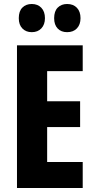

<svg xmlns="http://www.w3.org/2000/svg" viewBox="-20 -941 479 961"><path d="M394 0H65V-714H394V-585H216V-434H381V-305H216V-130H394ZM74 -850Q74 -885 92 -903Q110 -921 139 -921Q169 -921 187 -902Q205 -883 205 -850Q205 -818 187 -799Q169 -780 139 -780Q110 -780 92 -798.5Q74 -817 74 -850ZM251 -850Q251 -885 269 -903Q287 -921 316 -921Q347 -921 365 -902Q383 -883 383 -850Q383 -818 365 -799Q347 -780 316 -780Q286 -780 268.5 -798.5Q251 -817 251 -850Z"/></svg>

Font: Noto Sans Telugu ExtraCondensed ExtraBold
Style: Regular
Weight: 800
Width: 2
Designer: Jelle Bosma - Monotype Design Team
Foundry: Monotype Imaging Inc.
Version: Version 2.005; ttfautohint (v1.8.4.7-5d5b)